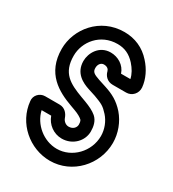

<svg xmlns="http://www.w3.org/2000/svg" viewBox="-139 -585 626 695"><g transform="rotate(30 174.0 -237.5)"><path d="M292 -138C292 -73 239 -18 176 -18C121 -18 71 -59 59 -112H99C110 -81 139 -59 173 -59C218 -59 252 -94 252 -134C252 -154 248 -176 231 -191C218 -202 201 -210 180 -218L161 -225C102 -247 61 -268 61 -341C61 -399 106 -457 178 -457C208 -457 231 -446 252 -423C267 -406 277 -389 281 -370H242C232 -401 202 -418 172 -418C124 -418 101 -375 101 -342C101 -291 141 -272 169 -263L200 -253C235 -240 243 -236 263 -214C281 -194 292 -166 292 -138ZM342 -138C342 -178 327 -218 301 -248C275 -277 250 -290 216 -301L185 -311C159 -320 151 -325 151 -342C151 -357 160 -368 172 -368C186 -368 193 -361 195 -353C199 -336 213 -320 236 -320H292C316 -320 335 -340 333 -365C330 -398 314 -431 290 -457C261 -490 222 -507 178 -507C76 -507 11 -423 11 -341C11 -238 82 -201 143 -179L162 -172C179 -166 192 -158 197 -153C198 -152 202 -148 202 -134C202 -122 192 -109 173 -109C161 -109 150 -118 146 -130C141 -144 129 -162 105 -162H45C22 -162 4 -142 7 -120C15 -33 91 32 176 32C269 32 342 -47 342 -138Z"/></g></svg>

Font: DIN Rundschrift
Style: EngKont
Weight: 400
Width: 3
Version: Version 1.027